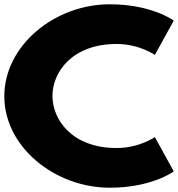

<svg xmlns="http://www.w3.org/2000/svg" viewBox="-20 -860 830 895"><path d="M523.7 -170C315.8 -170 224.5 -302 224.5 -413C224.5 -523 315.8 -655 523.7 -655C629.3 -655 701.9 -604 701.9 -604L789.9 -764C789.9 -764 688.7 -840 491.8 -840C234.4 -840 0.1 -648 0.1 -411C0.1 -175 235.5 15 491.8 15C688.7 15 789.9 -61 789.9 -61L701.9 -221C701.9 -221 629.3 -170 523.7 -170Z"/></svg>

Font: Hussar
Style: BdWide
Weight: 700
Foundry: Cannot Into Space Fonts
Version: Version 2.00